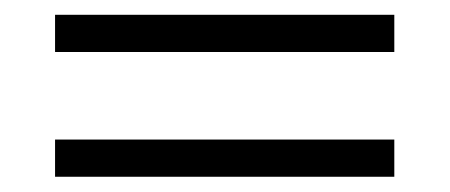

<svg xmlns="http://www.w3.org/2000/svg" viewBox="-20 -345 602 257"><path d="M507.8 -325.2V-275.4H53.7V-325.2ZM507.8 -158.2V-108.4H53.7V-158.2Z"/></svg>

Font: Padauk
Style: Regular
Weight: 400
Designer: Debbi Hosken
Foundry: SIL
Version: Version 3.003; ttfautohint (v1.8.2) -l 8 -r 50 -G 200 -x 14 